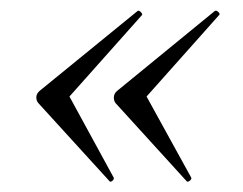

<svg xmlns="http://www.w3.org/2000/svg" viewBox="-20 -385 464 366"><path d="M242.2 -364Q244.4 -366 248.4 -362Q252.4 -358 250.4 -356L112.4 -201L196.4 -47Q198.4 -44 194.4 -40.5Q190.4 -37 188.4 -40L52.6 -189Q48.8 -194 49.3 -200.5Q49.8 -207 55.8 -212ZM389.4 -364Q392.2 -366 396.3 -362Q400.4 -358 397.4 -356L259.4 -201L344.2 -47Q346.2 -44 341.8 -40.5Q337.4 -37 335.4 -40L199.8 -189Q196.6 -194 197.1 -200.5Q197.6 -207 203.6 -212Z"/></svg>

Font: Cormorant Light
Style: Italic
Weight: 300
Italic angle: -10°
Designer: Christian Thalmann (Catharsis Fonts)
Foundry: Catharsis Fonts
Version: Version 4.000